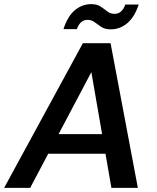

<svg xmlns="http://www.w3.org/2000/svg" viewBox="-40 -909 759 929"><path d="M-20 0 361 -700H495L627 0H499L402 -560L106 0ZM124 -165 173 -260H518L533 -165ZM267 -768Q287 -830 322 -859.5Q357 -889 401 -889Q429 -889 446.5 -877.5Q464 -866 479 -854Q494 -842 515 -842Q532 -842 545.5 -853.5Q559 -865 566 -887H631Q611 -826 575.5 -796.5Q540 -767 496 -767Q468 -767 450.5 -778.5Q433 -790 418 -801.5Q403 -813 383 -813Q366 -813 353 -802Q340 -791 332 -768Z"/></svg>

Font: DM Sans 9pt SemiBold
Style: Italic
Weight: 600
Italic angle: -10°
Version: Version 4.004;gftools[0.9.30]